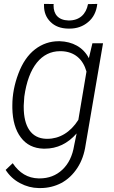

<svg xmlns="http://www.w3.org/2000/svg" viewBox="-20 -749 583 980"><path d="M429.2 -728C419.4 -675.8 385.3 -644.5 331.5 -644.5C330.6 -644.5 330.1 -644.5 329.6 -644.5C276.9 -646 253.4 -676.8 253.4 -720.2C253.4 -722.7 253.9 -725.6 253.9 -728.5L204.6 -729C204.6 -726.1 204.6 -723.1 204.6 -720.2C204.6 -687 215.3 -659.2 237.8 -637.2C259.8 -615.2 290 -603.5 328.6 -603C330.6 -603 333 -603 335 -603C371.6 -603 403.3 -613.8 429.7 -636.2C456.5 -658.2 472.2 -689.5 476.6 -729ZM285.6 -538.6C283.7 -538.6 281.7 -538.6 279.3 -538.6C235.4 -538.6 194.8 -524.9 158.7 -497.1C122.6 -469.2 94.2 -427.7 73.7 -373C53.2 -318.4 43 -264.6 43 -211.4C43 -206.5 43 -201.7 43 -196.8C44.4 -133.8 58.6 -84 86.4 -47.4C113.8 -10.7 152.3 8.3 201.7 9.8C204.1 9.8 206.1 9.8 208.5 9.8C271.5 9.8 325.7 -16.1 371.1 -67.9L358.4 -6.3C350.1 45.9 330.1 87.4 298.3 117.2C266.6 147 227.5 161.6 182.1 161.6C180.2 161.6 178.2 161.6 176.3 161.6C122.1 160.2 78.6 134.3 44.9 84L8.8 118.2C27.3 147 51.8 169.9 82.5 186C112.8 202.1 144.5 210.4 177.7 210.9C180.7 210.9 183.1 210.9 186 210.9C224.6 210.9 260.3 202.1 293 185.1C325.7 167.5 353 141.6 375 107.9C397 74.2 410.6 35.2 417 -9.3L505.9 -528.3H451.7L433.6 -452.1C403.8 -509.3 348.6 -536.6 285.6 -538.6ZM104 -255.4C125 -408.2 192.4 -487.8 286.6 -487.8C288.6 -487.8 290.5 -487.8 292.5 -487.8C360.4 -485.8 403.8 -446.8 421.4 -383.8L379.9 -137.2C338.9 -72.3 282.2 -40.5 222.2 -40.5C220.2 -40.5 217.8 -40.5 215.3 -40.5C139.2 -43 101.1 -103 101.1 -202.6C101.1 -205.1 101.1 -207.5 101.1 -210Z"/></svg>

Font: Roboto Light
Style: Italic
Weight: 300
Italic angle: -12°
Designer: Google
Version: Version 2.137; 2017